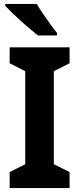

<svg xmlns="http://www.w3.org/2000/svg" viewBox="-20 -954 402 974"><path d="M333 0H29V-81L108 -121V-593L29 -633V-714H333V-633L253 -593V-121L333 -81ZM167 -934Q179 -912 198 -884.5Q217 -857 236 -830.5Q255 -804 269 -787V-774H173Q156 -787 133 -806.5Q110 -826 85.5 -848Q61 -870 40.5 -890Q20 -910 7 -924V-934Z"/></svg>

Font: Noto Sans Tamil SemiCondensed
Style: Bold
Weight: 700
Width: 4
Designer: Jelle Bosma - Monotype Design Team
Foundry: Monotype Imaging Inc.
Version: Version 2.004; ttfautohint (v1.8.4.7-5d5b)